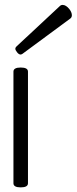

<svg xmlns="http://www.w3.org/2000/svg" viewBox="-20 -770 320 801"><path d="M66.4 11.7Q96.7 11.7 96.7 -5.4V-471.2Q96.7 -488.3 66.4 -488.3Q36.1 -488.3 36.1 -471.2V-5.4Q36.1 11.7 66.4 11.7ZM65.9 -542.5Q69.3 -542.5 73.7 -545.4L272.9 -692.4Q279.8 -697.3 279.8 -706.5Q279.8 -718.3 269.5 -731.9Q255.4 -749.5 241.2 -749.5Q234.4 -749.5 229.5 -744.6L48.3 -575.7Q43.9 -571.3 43.9 -566.9Q43.9 -561 51.3 -551.8Q58.6 -542.5 65.9 -542.5Z"/></svg>

Font: Gayathri Thin
Style: Regular
Weight: 100
Designer: Binoy Dominic <binoy.domenic@gmail.com>
Foundry: SMC
Version: Version 1.000